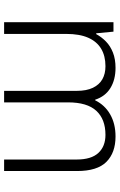

<svg xmlns="http://www.w3.org/2000/svg" viewBox="156 -738 582 934"><g transform="rotate(90 447.0 -271.0)"><path d="M644 -542Q723 -542 767.5 -497.5Q812 -453 812 -355V0H756V-353Q756 -424 724 -458.5Q692 -493 636 -493Q560 -493 519 -448.5Q478 -404 478 -311V0H422V-353Q422 -401 407 -432Q392 -463 365.5 -478Q339 -493 302 -493Q252 -493 217 -472Q182 -451 163.5 -409Q145 -367 145 -302V0H88V-532H134L142 -448H146Q160 -474 182 -495.5Q204 -517 236 -529.5Q268 -542 310 -542Q368 -542 408.5 -517Q449 -492 465 -443H468Q491 -490 536.5 -516Q582 -542 644 -542Z"/></g></svg>

Font: Noto Sans Khmer Light
Style: Regular
Weight: 300
Version: Version 2.003